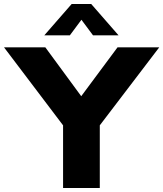

<svg xmlns="http://www.w3.org/2000/svg" viewBox="-83 -942 818 962"><path d="M715 -705 417 -314V0H233V-314L-63 -705H144L324 -460L506 -705ZM267 -765H139L276 -922H374L511 -765H383L325 -843Z"/></svg>

Font: wassup Sans
Style: Black
Weight: 900
Version: Version 2.001